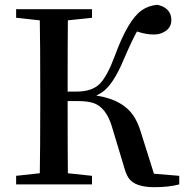

<svg xmlns="http://www.w3.org/2000/svg" viewBox="-20 -776 776 808"><path d="M627.9 -44.9 734.4 -36.1V0Q691.4 11.7 628.9 11.7Q547.9 11.7 521.5 -26.4Q510.7 -43 503.9 -67.4L451.2 -242.2Q427.7 -322.3 375 -341.8Q348.6 -350.6 310.5 -350.6H264.6Q264.6 -142.6 265.6 -46.9L367.2 -36.1V0H47.9V-36.1L147.5 -46.9Q149.4 -144.5 149.4 -342.8V-393.6Q149.4 -592.8 147.5 -690.4L47.9 -701.2V-737.3H367.2V-701.2L265.6 -690.4Q264.6 -594.7 264.6 -390.6H302.7Q367.2 -390.6 400.4 -423.8Q431.6 -456.1 462.9 -540Q518.6 -692.4 576.2 -732.4Q603.5 -752 641.6 -755.9Q693.4 -745.1 700.2 -703.1Q701.2 -697.3 701.2 -692.4Q701.2 -655.3 665 -638.7Q648.4 -630.9 628.9 -630.9Q596.7 -629.9 556.6 -643.6Q539.1 -614.3 501 -526.4Q456.1 -418 408.2 -386.7Q396.5 -378.9 384.8 -374Q504.9 -355.5 548.8 -277.3Q561.5 -254.9 570.3 -227.5Z"/></svg>

Font: GenYoMin JP SemiBold
Style: Regular
Weight: 600
Version: Version 1.001;PS 1;hotconv 16.6.51;makeotf.lib2.5.65220 DEVE